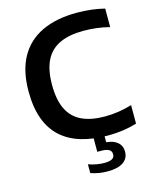

<svg xmlns="http://www.w3.org/2000/svg" viewBox="-138 -842 926 1150"><g transform="rotate(-15 324.5 -267.0)"><path d="M443.5 9.5Q350.5 9.5 277.5 -12.2Q204.5 -34 153.8 -79.5Q103 -125 76.5 -196.8Q50 -268.5 50 -368.5Q50 -495.5 97 -580Q144 -664.5 233.5 -707Q323 -749.5 451 -749.5Q497 -749.5 539 -744.5Q581 -739.5 622 -729.5V-614.5Q583.5 -624.5 543.5 -629.5Q503.5 -634.5 460.5 -634.5Q372.5 -634.5 313.8 -607.2Q255 -580 225.5 -521.8Q196 -463.5 196 -370.5Q196 -274 225.8 -216Q255.5 -158 312.8 -131.8Q370 -105.5 453.5 -105.5Q497 -105.5 538 -111.8Q579 -118 622 -130.5V-16Q582.5 -4 537 2.8Q491.5 9.5 443.5 9.5ZM384.5 216.5Q356.5 216.5 330 212Q303.5 207.5 280.5 199V144.5Q306 154 331 158.2Q356 162.5 378.5 162.5Q409.5 162.5 425.8 153.8Q442 145 442 125.5Q442 105 425.8 96Q409.5 87 378 87H354V-10H420.5V65.5L392.5 44Q453 44 484 66Q515 88 515 129Q515 170.5 481.8 193.5Q448.5 216.5 384.5 216.5Z"/></g></svg>

Font: Encode Sans SC SemiExpanded SemiBold
Style: Regular
Weight: 600
Width: 6
Designer: Multiple Designers
Foundry: Impallari Type
Version: Version 3.002